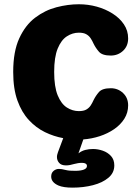

<svg xmlns="http://www.w3.org/2000/svg" viewBox="-20 -645 659 902"><path d="M321 236.5Q299.5 236.5 282.8 234Q266 231.5 254.5 226.5Q220.5 211.5 220.5 184.5Q220.5 167 231.8 157.8Q243 148.5 257 148.5Q269.5 148.5 288 153.5Q298 156 309 156.8Q320 157.5 334 157.5Q359 157.5 373.8 151.8Q388.5 146 388.5 135Q388.5 127.5 382.5 123.8Q376.5 120 365.5 120Q356 120 346.5 121.5Q337 123 328 125.5Q318.5 128.5 309 130.2Q299.5 132 290 132Q268 132 257.8 120.2Q247.5 108.5 247.5 92.5Q247.5 87 249 81Q250.5 75 252.5 69.5L277 4Q233 -4 191.2 -24.2Q149.5 -44.5 115.8 -80.8Q82 -117 62 -172.5Q42 -228 42 -307Q42 -403 70.5 -465Q99 -527 145.2 -562Q191.5 -597 245.5 -611Q299.5 -625 350.5 -625Q393.5 -625 434.5 -613.8Q475.5 -602.5 509 -581.2Q542.5 -560 562.2 -530.5Q582 -501 582 -464.5Q582 -428.5 558 -406.2Q534 -384 500.5 -384Q460.5 -384 445 -401.8Q429.5 -419.5 419.5 -440Q413.5 -453.5 405.8 -465.2Q398 -477 385.2 -484.2Q372.5 -491.5 350.5 -491.5Q320.5 -491.5 294 -474.2Q267.5 -457 251 -416.8Q234.5 -376.5 234.5 -307Q234.5 -237.5 251 -197.2Q267.5 -157 294 -140Q320.5 -123 350.5 -123Q372.5 -123 385.2 -130.2Q398 -137.5 405.8 -149.2Q413.5 -161 419.5 -174.5Q429.5 -195 445 -212.8Q460.5 -230.5 500.5 -230.5Q534 -230.5 558 -208Q582 -185.5 582 -150Q582 -115.5 564.2 -87.2Q546.5 -59 516.2 -38.2Q486 -17.5 448.5 -5.2Q411 7 371.5 10L348.5 75.5Q363 64 380.2 59.5Q397.5 55 417 55Q440 55 463 63Q486 71 501.5 88Q517 105 517 132Q517 167 489.2 190.2Q461.5 213.5 416.8 225Q372 236.5 321 236.5Z"/></svg>

Font: Sono ExtraLight Monospace ExtraBold
Style: Regular
Weight: 800
Version: Version 2.112